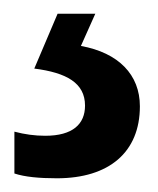

<svg xmlns="http://www.w3.org/2000/svg" viewBox="-20 -20 231 280"><path d="M184 135C184 89 153 57 98 47L119 0H64L30 80C77 86 104 101 104 134C104 161 86 178 46 178C31 178 16 176 1 172V233C16 238 37 240 63 240C139 240 184 202 184 135Z"/></svg>

Font: Noto Sans Bengali ExtraCondensed Medium
Style: Regular
Weight: 500
Width: 2
Designer: Joana Ranito - Universal Thirst; Jelle Bosma - Monotype Design Team
Foundry: Universal Thirst ehf.
Version: Version 3.000